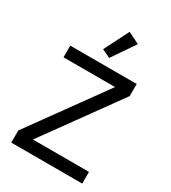

<svg xmlns="http://www.w3.org/2000/svg" viewBox="-226 -1067 1051 1181"><g transform="rotate(30 300.0 -477.0)"><path d="M420 -914 309 -752 250 -780 338 -954ZM552 -83V0H48V-86L430 -615H64V-698H536V-612L154 -83Z"/></g></svg>

Font: IBM Plex Mono Text
Style: Regular
Weight: 450
Designer: Mike Abbink, Paul van der Laan, Pieter van Rosmalen
Foundry: Bold Monday
Version: Version 2.000